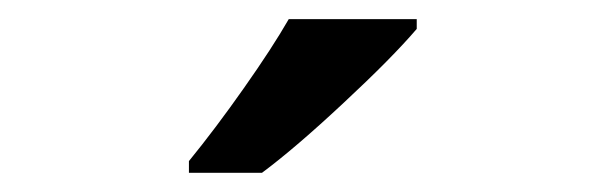

<svg xmlns="http://www.w3.org/2000/svg" viewBox="-20 -786 632 200"><path d="M176.8 -606V-618.2Q204.6 -652.3 234.1 -694.3Q263.7 -736.3 280.8 -766.1H414.1V-755.9Q388.7 -726.1 338.1 -679Q287.6 -631.8 252.9 -606Z"/></svg>

Font: f2_44652          
Style: Regular
Weight: 600
Foundry: Ascender Corporation
Version: Version 1.10